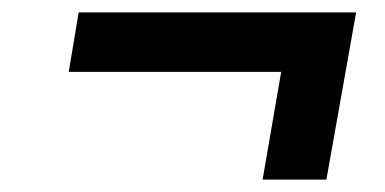

<svg xmlns="http://www.w3.org/2000/svg" viewBox="-20 -489 622 310"><path d="M404 -199 434 -373H91L107 -469H555L507 -199Z"/></svg>

Font: Gantari SemiBold
Style: Italic
Weight: 600
Italic angle: -10°
Designer: Anugrah Pasau
Foundry: Lafontype
Version: Version 1.000